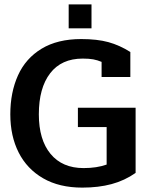

<svg xmlns="http://www.w3.org/2000/svg" viewBox="-20 -840 665 875"><path d="M293 -820H397V-711H293ZM27 -319Q27 -419 62 -496.5Q97 -574 169.5 -618Q242 -662 350 -662Q423 -662 474 -648Q525 -634 574 -603V-489H443V-558Q424 -566 405 -569.5Q386 -573 357 -573Q260 -573 208.5 -506Q157 -439 157 -319Q157 -203 210.5 -138.5Q264 -74 361 -74Q421 -74 466 -90V-261H335V-349H598V-52Q548 -17 488.5 -1Q429 15 355 15Q250 15 176.5 -27.5Q103 -70 65 -145Q27 -220 27 -319Z"/></svg>

Font: Pridi Medium
Style: Regular
Weight: 500
Designer: Katatrad Team
Foundry: CadsonDemak
Version: Version 1.001